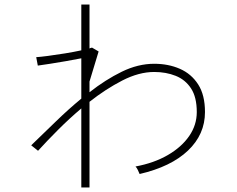

<svg xmlns="http://www.w3.org/2000/svg" viewBox="-20 -795 1040 843"><path d="M337 28V-319Q284 -274 235.5 -225.5Q187 -177 147 -133L117 -157Q170 -208 225 -261.5Q280 -315 337 -362V-539Q306 -533 269.5 -526.5Q233 -520 200 -515Q167 -510 146 -507L139 -544Q156 -545 190.5 -549.5Q225 -554 265 -560.5Q305 -567 337 -574V-775H373V-582Q376 -584 379 -584.5Q382 -585 384 -586L413 -569L373 -437V-390Q443 -445 514.5 -480Q586 -515 657 -515Q719 -515 769.5 -493Q820 -471 850 -424.5Q880 -378 880 -303Q880 -205 805.5 -134Q731 -63 593 -31Q590 -39 585 -49Q580 -59 575 -64Q656 -79 716.5 -114Q777 -149 810.5 -197.5Q844 -246 844 -303Q844 -368 819 -406.5Q794 -445 751.5 -462Q709 -479 657 -479Q590 -479 517 -441.5Q444 -404 373 -348V28Z"/></svg>

Font: Zen Kaku Gothic New Light
Style: Regular
Weight: 300
Designer: Yoshimichi Ohira
Foundry: Positype
Version: Version 1.002